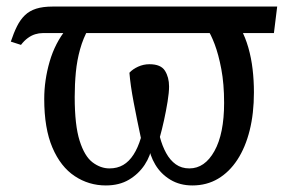

<svg xmlns="http://www.w3.org/2000/svg" viewBox="-20 -556 897 586"><path d="M44 -419 13 -429Q22 -456 32 -476Q42 -496 56 -509.5Q70 -523 90.5 -529.5Q111 -536 141 -536H826L816 -455H110Q99 -455 87.5 -451.5Q76 -448 65 -440Q54 -432 44 -419ZM303 10Q251 10 208 -18.5Q165 -47 140 -105.5Q115 -164 115 -254Q115 -311 131.5 -368Q148 -425 183 -468H250Q234 -440 224.5 -406Q215 -372 211.5 -335.5Q208 -299 208 -260Q208 -174 223 -126.5Q238 -79 262.5 -60.5Q287 -42 314 -42Q338 -42 356 -52.5Q374 -63 387.5 -84Q401 -105 410 -135Q398 -191 388 -243.5Q378 -296 375 -334Q385 -345 401.5 -352.5Q418 -360 436 -360Q471 -360 483.5 -340Q496 -320 496 -292Q496 -274 491.5 -246Q487 -218 480.5 -188.5Q474 -159 468 -138Q475 -111 487 -89Q499 -67 516.5 -54.5Q534 -42 558 -42Q605 -42 634.5 -95Q664 -148 664 -242Q664 -300 655.5 -345Q647 -390 635 -421.5Q623 -453 612 -468H715Q729 -442 738 -410.5Q747 -379 751 -344.5Q755 -310 755 -274Q755 -210 742 -158Q729 -106 704.5 -68.5Q680 -31 645.5 -10.5Q611 10 567 10Q529 10 500 -7.5Q471 -25 454 -53.5Q437 -82 433 -114L444 -112Q440 -81 421.5 -53Q403 -25 373.5 -7.5Q344 10 303 10Z"/></svg>

Font: Noto Serif SemiCondensed
Style: Regular
Weight: 400
Width: 4
Designer: Monotype Design Team
Foundry: Monotype Imaging Inc.
Version: Version 2.013